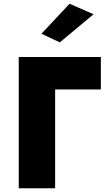

<svg xmlns="http://www.w3.org/2000/svg" viewBox="-20 -1004 568 1024"><path d="M479 -928 299 -778 201 -824 351 -984ZM80 -700H518V-527H274V0H80Z"/></svg>

Font: Jost* Heavy
Style: Regular
Weight: 800
Version: Version 3.7